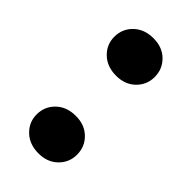

<svg xmlns="http://www.w3.org/2000/svg" viewBox="-173 -560 612 612"><g transform="rotate(45 133.0 -254.5)"><path d="M133 5Q92 5 66.5 -19.5Q41 -44 41 -79Q41 -115 66.5 -139.5Q92 -164 133 -164Q173 -164 198 -139.5Q223 -115 223 -79Q223 -44 198 -19.5Q173 5 133 5ZM133 -345Q92 -345 66.5 -369.5Q41 -394 41 -429Q41 -465 66.5 -489.5Q92 -514 133 -514Q173 -514 198 -489.5Q223 -465 223 -429Q223 -394 198 -369.5Q173 -345 133 -345Z"/></g></svg>

Font: DM Sans 20pt Black
Style: Regular
Weight: 900
Version: Version 4.004;gftools[0.9.30]